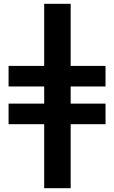

<svg xmlns="http://www.w3.org/2000/svg" viewBox="-20 -803 600 1008"><path d="M212 185V-151H25V-259H212V-349H25V-457H212V-783H351V-457H534V-349H351V-259H534V-151H351V185Z"/></svg>

Font: Ubuntu Sans Mono
Style: Bold
Weight: 700
Monospace: yes
Designer: Dalton Maag Ltd
Foundry: Dalton Maag Ltd
Version: Version 1.006